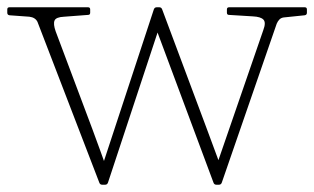

<svg xmlns="http://www.w3.org/2000/svg" viewBox="-55 -506 864 528"><path d="M226 2Q220 2 218 -4L48 -446Q45 -452 39.5 -455.5Q34 -459 26 -460L-29 -464Q-35 -465 -35 -471V-480Q-35 -486 -29 -486H187Q193 -486 193 -480V-471Q193 -465 187 -465L121 -460Q99 -459 95 -449.5Q91 -440 98 -420L199 -151Q210 -121 221 -91Q232 -61 242 -31L217 -21L368 -480Q370 -486 376 -486H383Q389 -486 391 -480L514 -151Q525 -122 535.5 -93Q546 -64 557 -35L531 -23L669 -423Q677 -444 669.5 -452Q662 -460 640 -461L575 -465Q569 -465 569 -471V-480Q569 -486 575 -486H783Q789 -486 789 -480V-471Q789 -465 783 -464L725 -458Q718 -457 713.5 -452.5Q709 -448 706 -441L555 -4Q553 2 547 2H540Q534 2 532 -4L371 -436L390 -452L242 -4Q240 2 234 2Z"/></svg>

Font: Hahmlet Thin
Style: Regular
Weight: 250
Version: Version 1.002